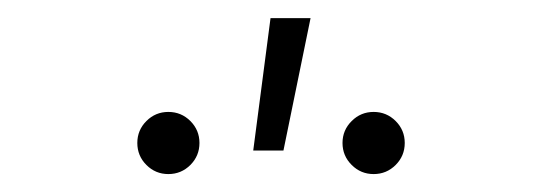

<svg xmlns="http://www.w3.org/2000/svg" viewBox="-20 -830 596 211"><path d="M258.3 -664.6 277.3 -810.1H321.3L291.5 -664.6ZM165 -638.7Q150.9 -638.7 140.9 -648.7Q130.9 -658.7 130.9 -672.9Q130.9 -687 140.9 -697Q150.9 -707 165 -707Q179.2 -707 189.2 -697Q199.2 -687 199.2 -672.9Q199.2 -658.7 189.2 -648.7Q179.2 -638.7 165 -638.7ZM390.6 -638.7Q376.5 -638.7 366.5 -648.7Q356.4 -658.7 356.4 -672.9Q356.4 -687 366.5 -697Q376.5 -707 390.6 -707Q404.8 -707 414.8 -697Q424.8 -687 424.8 -672.9Q424.8 -658.7 414.8 -648.7Q404.8 -638.7 390.6 -638.7Z"/></svg>

Font: Inter Display ExtraLight
Style: Regular
Weight: 200
Designer: Rasmus Andersson
Foundry: rsms
Version: Version 4.000;git-a52131595